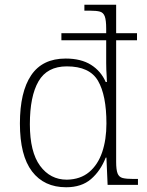

<svg xmlns="http://www.w3.org/2000/svg" viewBox="-20 -780 619 810"><path d="M259 10Q166 10 115 -57Q64 -124 64 -259Q64 -392 111.5 -462.5Q159 -533 257 -533Q322 -533 364 -506.5Q406 -480 426 -434H431Q431 -445 430 -458.5Q429 -472 428.5 -486.5Q428 -501 428 -514.5Q428 -528 428 -538V-610H239V-640H428V-659Q428 -695 422 -711Q416 -727 401.5 -731Q387 -735 359 -735H336V-760H470V-640H558V-610H470V-97Q470 -64 476 -48.5Q482 -33 497.5 -29Q513 -25 544 -25H562V0H434L429 -115H426Q404 -59 364 -24.5Q324 10 259 10ZM262 -22Q319 -23 356 -54Q393 -85 411 -138Q429 -191 429 -259Q429 -378 393.5 -439Q358 -500 262 -500Q179 -500 142.5 -437Q106 -374 106 -256Q106 -139 149 -80.5Q192 -22 262 -22Z"/></svg>

Font: Noto Serif Gujarati ExtraLight
Style: Regular
Weight: 250
Version: Version 2.102